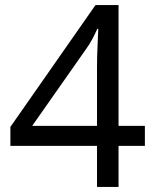

<svg xmlns="http://www.w3.org/2000/svg" viewBox="-20 -738 612 758"><path d="M552 -162H448V0H363V-162H21V-237L357 -718H448V-241H552ZM363 -466Q363 -518 365 -554.5Q367 -591 368 -624H364Q356 -605 344 -583Q332 -561 321 -546L107 -241H363Z"/></svg>

Font: Noto Sans Limbu
Style: Regular
Weight: 400
Designer: Monotype Design Team
Foundry: Monotype Imaging Inc.
Version: Version 2.004; ttfautohint (v1.8.4.7-5d5b)